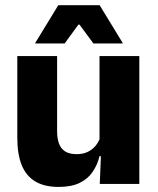

<svg xmlns="http://www.w3.org/2000/svg" viewBox="-20 -707 606 738"><path d="M46.5 -491.5H199.5V-202.5Q199.5 -175.5 206.5 -155.8Q213.5 -136 230 -125.2Q246.5 -114.5 275 -114.5Q299 -114.5 316.8 -123Q334.5 -131.5 346.8 -146Q359 -160.5 365 -178L388.5 -106.5H362.5Q354.5 -73.5 336.2 -46.5Q318 -19.5 286.2 -4Q254.5 11.5 205 11.5Q150.5 11.5 115.2 -9.8Q80 -31 63.2 -73Q46.5 -115 46.5 -178ZM362.5 -491.5H515.5V0H363.5L368.5 -123L362.5 -137ZM115.5 -542 204 -687H363L451.5 -542V-540H339L285.5 -612.5H281.5L228.5 -540H115.5Z"/></svg>

Font: Anek Devanagari Medium
Style: Bold
Weight: 700
Version: Version 1.003